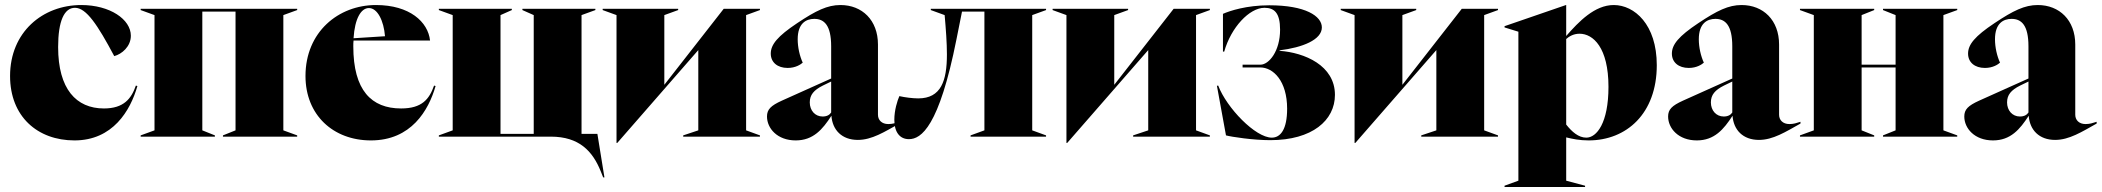

<svg xmlns="http://www.w3.org/2000/svg" viewBox="-20 -543 8352 763"><path d="M276 15C428 15 498 -103 526 -201L520 -203C502 -151 472 -112 393 -112C283 -112 211 -189 211 -356C211 -459 235 -512 278 -512C323 -512 368 -444 434 -320C464 -328 500 -358 500 -401C500 -466 417 -523 303 -523C149 -523 20 -415 20 -241C20 -80 129 15 276 15Z M539 0H834V-5L784 -25V-497H916V-25L866 -5V0H1161V-5L1106 -25V-483L1161 -503V-508H539V-503L594 -483V-25L539 -5Z M1454 15C1614 15 1683 -104 1711 -201L1705 -203C1686 -149 1657 -112 1574 -112C1456 -112 1384 -184 1384 -359C1384 -367 1384 -375 1385 -382H1689C1681 -456 1608 -523 1474 -523C1325 -523 1194 -416 1194 -241C1194 -86 1304 15 1454 15ZM1385 -391C1390 -470 1415 -511 1446 -511C1480 -511 1505 -461 1510 -399Z M1724 0H2169C2282 0 2335 58 2367 137L2377 162H2382L2354 -11H2291V-483L2346 -503V-508H2056V-503L2101 -483V-11H1969V-483L2014 -503V-508H1724V-503L1779 -483V-25L1724 -5Z M2430 25H2433L2755 -344V-25L2695 -5V0H3000V-5L2945 -25V-483L3000 -503V-508H2856L2620 -206V-483L2675 -503V-508H2375V-503L2430 -483Z M3142 15C3212 15 3249 -29 3284 -83C3288 -27 3325 13 3389 13C3445 13 3495 -19 3554 -52V-59C3538 -54 3527 -50 3510 -50C3484 -50 3469 -66 3469 -87V-366C3469 -463 3406 -523 3320 -523C3268 -523 3223 -501 3148 -451C3070 -399 3043 -366 3043 -330C3043 -295 3070 -273 3110 -273C3142 -273 3162 -287 3170 -294C3158 -320 3150 -355 3150 -387C3150 -450 3183 -468 3216 -468C3255 -468 3283 -443 3283 -359V-231L3087 -143C3043 -123 3028 -108 3028 -80C3028 -33 3069 15 3142 15ZM3198 -136C3198 -166 3214 -185 3250 -203L3283 -219V-96C3277 -87 3267 -80 3249 -80C3219 -80 3198 -104 3198 -136Z M3592 10C3641 10 3712 -40 3781 -387L3803 -497H3892V-25L3837 -5V0H4137V-5L4082 -25V-483L4137 -503V-508H3679V-503L3734 -483C3739 -426 3743 -373 3743 -327C3743 -222 3720 -152 3629 -152C3607 -152 3576 -156 3554 -161C3546 -143 3534 -105 3534 -67C3534 -16 3557 10 3592 10Z M4218 25H4221L4543 -344V-25L4483 -5V0H4788V-5L4733 -25V-483L4788 -503V-508H4644L4408 -206V-483L4463 -503V-508H4163V-503L4218 -483Z M5028 14C5195 14 5285 -65 5285 -166C5285 -283 5164 -334 5065 -341V-343C5156 -354 5233 -385 5233 -434C5233 -479 5168 -522 5024 -522C4934 -522 4867 -500 4840 -488V-338H4845C4872 -434 4945 -512 5005 -512C5044 -512 5067 -492 5067 -425C5067 -340 5023 -286 4989 -286H4918V-275H4988C5040 -275 5095 -221 5095 -111C5095 -29 5069 4 5034 4C4969 4 4855 -114 4821 -203L4816 -202L4852 -5C4874 1 4960 14 5028 14Z M5363 25H5366L5688 -344V-25L5628 -5V0H5933V-5L5878 -25V-483L5933 -503V-508H5789L5553 -206V-483L5608 -503V-508H5308V-503L5363 -483Z M5959 200H6279V195L6204 175V3C6229 9 6257 15 6293 15C6444 15 6564 -92 6564 -284C6564 -446 6475 -523 6393 -523C6317 -523 6254 -457 6204 -400V-523H6203L5959 -439V-434L6014 -417V175L5959 195ZM6204 -48V-388C6214 -397 6232 -409 6257 -409C6311 -409 6372 -354 6372 -198C6372 -54 6325 4 6284 4C6253 4 6227 -19 6204 -48Z M6723 15C6793 15 6830 -29 6865 -83C6869 -27 6906 13 6970 13C7026 13 7076 -19 7135 -52V-59C7119 -54 7108 -50 7091 -50C7065 -50 7050 -66 7050 -87V-366C7050 -463 6987 -523 6901 -523C6849 -523 6804 -501 6729 -451C6651 -399 6624 -366 6624 -330C6624 -295 6651 -273 6691 -273C6723 -273 6743 -287 6751 -294C6739 -320 6731 -355 6731 -387C6731 -450 6764 -468 6797 -468C6836 -468 6864 -443 6864 -359V-231L6668 -143C6624 -123 6609 -108 6609 -80C6609 -33 6650 15 6723 15ZM6779 -136C6779 -166 6795 -185 6831 -203L6864 -219V-96C6858 -87 6848 -80 6830 -80C6800 -80 6779 -104 6779 -136Z M7133 0H7428V-5L7378 -25V-275H7513V-25L7463 -5V0H7758V-5L7703 -25V-483L7758 -503V-508H7463V-503L7513 -483V-286H7378V-483L7428 -503V-508H7133V-503L7188 -483V-25L7133 -5Z M7900 15C7970 15 8007 -29 8042 -83C8046 -27 8083 13 8147 13C8203 13 8253 -19 8312 -52V-59C8296 -54 8285 -50 8268 -50C8242 -50 8227 -66 8227 -87V-366C8227 -463 8164 -523 8078 -523C8026 -523 7981 -501 7906 -451C7828 -399 7801 -366 7801 -330C7801 -295 7828 -273 7868 -273C7900 -273 7920 -287 7928 -294C7916 -320 7908 -355 7908 -387C7908 -450 7941 -468 7974 -468C8013 -468 8041 -443 8041 -359V-231L7845 -143C7801 -123 7786 -108 7786 -80C7786 -33 7827 15 7900 15ZM7956 -136C7956 -166 7972 -185 8008 -203L8041 -219V-96C8035 -87 8025 -80 8007 -80C7977 -80 7956 -104 7956 -136Z"/></svg>

Font: Nyght Serif Dark
Style: Regular
Weight: 800
Designer: Maksym Kobuzan
Version: Version 0.410;Glyphs 3.1.2 (3151)